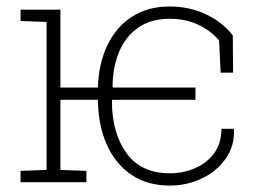

<svg xmlns="http://www.w3.org/2000/svg" viewBox="-20 -558 804 588"><path d="M500 10.3Q431.6 10.3 382.8 -22.5Q334 -55.2 307.4 -114.3Q280.8 -173.3 279.8 -252.4H165V-37.6L244.6 -34.7V0H43V-34.7L122.6 -37.6V-490.7L43 -493.7V-528.3H122.6H165V-290H279.8Q282.2 -364.3 309.1 -419.9Q335.9 -475.6 384.3 -506.8Q432.6 -538.1 499.5 -538.1Q560.1 -538.1 610.8 -514.2Q661.6 -490.2 692.9 -449.7L693.8 -335.4H655.8L650.9 -434.1Q625.5 -464.4 586.9 -482.4Q548.3 -500.5 499.5 -500.5Q442.9 -500.5 404.1 -473.9Q365.2 -447.3 345.2 -400.1Q325.2 -353 324.7 -292.5L325.7 -290H578.6V-252.4H323.2L322.8 -246.6Q323.2 -149.9 367.7 -88.6Q412.1 -27.3 500 -27.3Q541.5 -27.3 577.9 -43.2Q614.3 -59.1 636.2 -89.4Q658.2 -119.6 658.2 -163.6H695.8L696.8 -160.6Q698.2 -110.4 670.9 -71.8Q643.6 -33.2 598.1 -11.5Q552.7 10.3 500 10.3Z"/></svg>

Font: Roboto Slab ExtraLight
Style: Regular
Weight: 250
Designer: Google
Version: Version 2.000; ttfautohint (v1.8.1.43-b0c9)